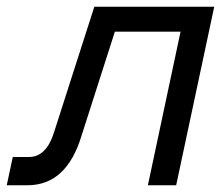

<svg xmlns="http://www.w3.org/2000/svg" viewBox="-28 -550 656 570"><path d="M-8 0 10 -84H59Q84 -84 102.5 -102.5Q121 -121 132 -156L252 -530H608L495 0H411L508 -456H313L214 -147Q192 -74 152 -37Q112 0 53 0Z"/></svg>

Font: Geist Mono
Style: Italic
Weight: 400
Italic angle: -12°
Monospace: yes
Designer: Basement.studio, Andrés Briganti, Mateo Zaragoza
Foundry: Basement.studio, Vercel, Andrés Briganti, Guido Ferreyra, Mateo Zaragoza
Version: Version 1.500